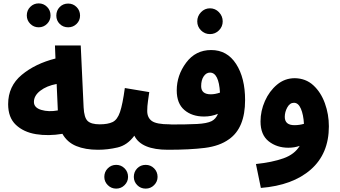

<svg xmlns="http://www.w3.org/2000/svg" viewBox="-20 -878 2004 1132"><path d="M643 -72Q643 -102 625 -123.5Q607 -145 568 -145Q518 -145 497 -164.5Q476 -184 473 -245L456 -610H304L307 -533Q188 -503 108 -436.5Q28 -370 28 -264Q28 -185 73.5 -142Q119 -99 192 -87Q265 -75 348 -89Q376 -39 429.5 -17Q483 5 558 5Q643 5 643 -72ZM180 -277Q180 -314 217.5 -343Q255 -372 314 -383L321 -227Q267 -217 223.5 -230Q180 -243 180 -277ZM208 -717Q237 -717 257.5 -737.5Q278 -758 278 -787Q278 -817 257.5 -837.5Q237 -858 208 -858Q179 -858 158.5 -837.5Q138 -817 138 -787Q138 -758 158.5 -737.5Q179 -717 208 -717ZM382 -717Q411 -717 431.5 -737Q452 -757 452 -786Q452 -816 431.5 -836.5Q411 -857 382 -857Q352 -857 332 -836.5Q312 -816 312 -786Q312 -757 332 -737Q352 -717 382 -717Z M1054 -72Q1054 -102 1036.5 -123.5Q1019 -145 980 -145Q903 -145 875.5 -164.5Q848 -184 848 -224Q848 -252 852.5 -282.5Q857 -313 860 -335L716 -359Q703 -263 687.5 -217.5Q672 -172 644 -158.5Q616 -145 568 -145L558 5Q615 5 673 -8.5Q731 -22 772 -78Q813 5 970 5Q1054 5 1054 -72ZM839 234Q868 234 888.5 213.5Q909 193 909 165Q909 135 888.5 114.5Q868 94 839 94Q809 94 789 114.5Q769 135 769 165Q769 193 789 213.5Q809 234 839 234ZM665 234Q694 234 714.5 213.5Q735 193 735 165Q735 135 714.5 114.5Q694 94 665 94Q636 94 615.5 114.5Q595 135 595 165Q595 193 615.5 213.5Q636 234 665 234Z M1330 -57Q1425 -123 1425 -288Q1425 -419 1372 -501Q1319 -583 1225 -583Q1133 -583 1077.5 -508.5Q1022 -434 1022 -345Q1022 -268 1067 -229.5Q1112 -191 1183 -191Q1227 -191 1265 -207Q1253 -177 1228 -164Q1200 -150 1141.5 -147Q1083 -144 979 -144L969 5Q1100 5 1187.5 -6Q1275 -17 1330 -57ZM1166 -370Q1166 -406 1181 -428Q1196 -450 1218 -450Q1270 -450 1277 -332Q1248 -322 1223 -322Q1166 -322 1166 -370ZM1218 -677Q1249 -677 1271 -699Q1293 -721 1293 -752Q1293 -783 1271 -806Q1249 -829 1218 -829Q1187 -829 1165 -806Q1143 -783 1143 -752Q1143 -721 1165 -699Q1187 -677 1218 -677Z M1919 -133Q1919 -204 1895.5 -269Q1872 -334 1827.5 -375Q1783 -416 1718 -417Q1659 -417 1613.5 -379Q1568 -341 1542 -282.5Q1516 -224 1516 -162Q1516 -83 1564 -45Q1612 -7 1680 -7Q1716 -7 1747 -18Q1717 32 1651 55.5Q1585 79 1489 89L1518 230Q1706 215 1812.5 121.5Q1919 28 1919 -133ZM1659 -189Q1659 -218 1674 -245Q1689 -272 1713 -272Q1739 -272 1754 -237Q1769 -202 1772 -148Q1745 -140 1716 -140Q1659 -140 1659 -189Z"/></svg>

Font: Noto Sans Arabic SemiCondensed Extra
Style: Regular
Weight: 800
Width: 4
Designer: Nadine Chahine - Monotype Design Team
Foundry: Monotype Imaging Inc.
Version: Version 1.902